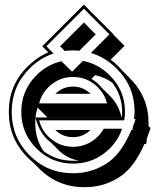

<svg xmlns="http://www.w3.org/2000/svg" viewBox="-20 -737 681 819"><path d="M291.5 -51.3Q297.9 -51.3 304 -51.3Q310.1 -51.3 316.4 -52.2Q275.9 -58.1 241.2 -85.9Q238.3 -88.4 235.6 -90.8Q232.9 -93.3 230.5 -95.7L195.8 -130.4Q192.9 -132.3 191.4 -133.8Q148.9 -167.5 131.3 -234.9Q130.9 -229 130.6 -223.1Q130.4 -217.3 130.4 -210.9Q130.4 -144.5 165.5 -92.8Q219.2 -51.3 291.5 -51.3ZM370.1 -400.4Q375.5 -397 380.9 -393.3Q386.2 -389.6 391.6 -385.7Q404.3 -375 416 -360.4L451.7 -325.2Q484.4 -292.5 499 -236.3H182.1L140.6 -277.8Q137.2 -267.6 134.8 -257.3Q132.3 -247.1 131.3 -235.8H499.5Q500.5 -242.7 500.7 -248.5Q501 -254.4 501 -259.8Q501 -329.6 458.5 -384.8Q426.3 -407.7 386.2 -416.5ZM160.2 -539.6 337.9 -717.3 464.4 -590.3 463.4 -589.4 511.2 -541.5 452.1 -482.4Q460.9 -476.1 469 -469Q477.1 -461.9 485.4 -453.6Q495.6 -443.4 504.4 -433.1L533.7 -403.8H533.2L534.7 -402.3Q613.8 -323.7 613.8 -210.9Q613.8 -207.5 613.5 -204.8Q613.3 -202.1 613.3 -199.7L622.1 -190.9Q619.1 -181.2 616.2 -173.3Q613.3 -165.5 610.8 -158.7H611.3Q610.4 -156.2 609.1 -153.1Q607.9 -149.9 606.9 -147.5Q606.4 -142.6 605.2 -134.8Q604 -127 603.5 -123H596.2Q556.2 -31.7 501 10.3Q431.2 61.5 340.3 61.5Q226.6 61.5 147.5 -17.6L119.6 -45.4Q108.9 -53.7 97.7 -65.4Q17.6 -145.5 17.6 -259.8Q17.6 -374.5 97.7 -453.1Q117.2 -472.7 139.9 -488.3Q162.6 -503.9 186 -513.7ZM215.8 -336.9Q218.3 -339.4 220.2 -340.8Q222.2 -342.3 224.6 -344.2Q253.9 -367.7 291.5 -367.7Q328.6 -367.7 357.9 -344.2Q362.8 -340.3 366.7 -336.9ZM346.2 -167Q322.3 -151.9 291.5 -151.9Q254.4 -151.9 224.6 -174.8H225.1Q219.7 -178.2 215.8 -182.6H365.7Q355.5 -172.4 346.2 -167ZM291.5 -522Q282.2 -522 273.4 -521.2Q264.6 -520.5 256.3 -519.5L236.3 -539.6L337.9 -641.1L388.2 -590.3L318.4 -520.5Q305.2 -522 291.5 -522ZM436.5 -295.9Q424.3 -344.2 384 -376.5Q343.8 -408.7 291.5 -408.7Q239.3 -408.7 199.2 -376.5Q159.2 -344.2 147 -295.9ZM291.5 -39.1Q200.2 -39.1 135.5 -103.8Q70.8 -168.5 70.8 -259.8Q70.8 -351.1 135.3 -416Q182.1 -462.4 242.2 -475.6L287.6 -431.2L333.5 -477.1Q398.4 -465.3 447.8 -416Q513.2 -351.1 513.2 -259.8Q513.2 -242.7 509.8 -223.6H147Q159.2 -175.3 199.2 -143.1Q239.3 -110.8 291.5 -110.8Q333.5 -110.8 368.4 -132.1Q403.3 -153.3 422.4 -188H501Q478.5 -122.6 421.6 -80.8Q364.7 -39.1 291.5 -39.1ZM208.5 -508.8Q151.4 -490.2 106.4 -444.8Q29.8 -368.7 29.8 -259.8Q29.8 -150.9 106.4 -74.2Q182.6 2 291.5 2Q377.9 2 445.8 -47.4Q500.5 -87.9 540.5 -182.6H544.9L547.4 -198.7Q549.8 -206.1 553 -213.4Q556.2 -220.7 558.6 -229H551.3Q552.2 -238.8 553.2 -246.6Q554.2 -254.4 554.2 -259.8Q554.2 -368.7 477.1 -444.8Q429.2 -492.7 367.7 -511.2L446.8 -590.3L337.9 -699.7L177.7 -539.6Z"/></svg>

Font: Gondrin
Style: Regular
Weight: 400
Designer: Peter Wiegel, original typeface by Carl Albert Fahrenwaldt 1901
Foundry: Peter Wiegel
Version: Version 1.000 2010 initial release